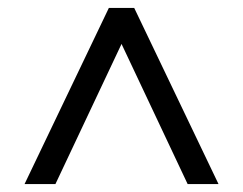

<svg xmlns="http://www.w3.org/2000/svg" viewBox="-20 -739 614 485"><path d="M42 -274 255 -719H319L532 -274H454L287 -628L120 -274Z"/></svg>

Font: Zen Old Mincho
Style: Bold
Weight: 700
Designer: Yoshimichi Ohira
Foundry: Positype
Version: Version 1.500